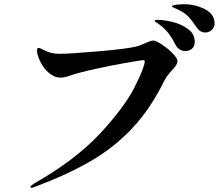

<svg xmlns="http://www.w3.org/2000/svg" viewBox="-20 -879 1040 910"><path d="M910 -752Q886 -787 870 -803Q854 -819 827 -832Q817 -837 806 -841.5Q795 -846 795 -849Q795 -854 816 -856.5Q837 -859 851 -859Q905 -859 951 -835.5Q997 -812 997 -768Q997 -749 983.5 -737Q970 -725 953 -725Q927 -725 910 -752ZM811 -668Q795 -700 778 -722Q761 -744 735 -763Q729 -768 721 -772.5Q713 -777 713 -780Q713 -785 729 -785Q754 -785 795.5 -775.5Q837 -766 870 -742.5Q903 -719 903 -681Q903 -659 889.5 -648Q876 -637 859 -637Q844 -637 831.5 -645Q819 -653 811 -668ZM124 6Q124 2 143 -10Q338 -121 454.5 -246.5Q571 -372 618.5 -467Q666 -562 666 -588Q666 -594 659 -594Q652 -594 579.5 -581.5Q507 -569 430 -552Q353 -535 310 -520Q285 -511 267 -511Q240 -511 215 -531Q188 -552 171.5 -586Q155 -620 155 -641Q155 -646 157.5 -649Q160 -652 163 -652Q169 -652 183 -644Q210 -631 225.5 -627.5Q241 -624 263 -624Q312 -624 449 -636Q586 -648 628 -659Q637 -661 665 -673Q677 -678 688.5 -682.5Q700 -687 707 -687Q718 -687 746.5 -668.5Q775 -650 798 -626.5Q821 -603 821 -590Q821 -580 815 -570.5Q809 -561 796 -547Q770 -519 759 -497Q694 -364 607.5 -272Q521 -180 411 -116Q301 -52 147 6Q135 11 130 11Q124 11 124 6Z"/></svg>

Font: Shippori Mincho
Style: Bold
Weight: 700
Designer: FONTDASU
Foundry: FONTDASU / Google Inc. / but / Adobe
Version: Version 3.110; ttfautohint (v1.8.3)